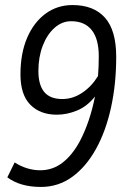

<svg xmlns="http://www.w3.org/2000/svg" viewBox="-20 -730 490 760"><path d="M267 -710Q351 -710 395.5 -660Q440 -610 440 -505Q440 -398 419.5 -304.5Q399 -211 360 -140.5Q321 -70 266 -30Q211 10 142 10Q60 10 9 -28L38 -87Q61 -72 87 -64Q113 -56 139 -56Q189 -56 228 -86.5Q267 -117 296 -171Q336 -247 356 -348Q325 -309 285 -292.5Q245 -276 205 -276Q139 -276 100 -315.5Q61 -355 61 -435Q61 -519 87.5 -580.5Q114 -642 160.5 -676Q207 -710 267 -710ZM132 -449Q132 -394 155 -366Q178 -338 227 -338Q268 -338 305 -362.5Q342 -387 368 -429Q371 -468 371 -507Q371 -576 343 -611Q315 -646 262 -646Q225 -646 195.5 -619.5Q166 -593 149 -548.5Q132 -504 132 -449Z"/></svg>

Font: Georama SemiCondensed
Style: Italic
Weight: 400
Width: 4
Italic angle: -9°
Designer: Jean-Baptiste Levee
Foundry: Production Type
Version: Version 1.000